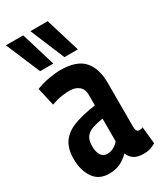

<svg xmlns="http://www.w3.org/2000/svg" viewBox="-201 -862 794 943"><g transform="rotate(-30 196.0 -390.0)"><path d="M11 -139Q11 -200 37 -235Q63 -270 112 -288Q161 -306 233 -316V-376Q233 -408 213 -424.5Q193 -441 161 -441Q143 -441 117 -437.5Q91 -434 57 -422L34 -524Q66 -537 104 -544Q142 -551 172 -551Q264 -551 303.5 -506.5Q343 -462 343 -380V-135Q343 -115 348 -108Q353 -101 361 -101Q366 -101 371.5 -102Q377 -103 382 -106L392 -9Q378 -1 361.5 4.5Q345 10 322 10Q289 10 269.5 -2.5Q250 -15 241 -39Q217 -16 191 -3Q165 10 127 10Q69 10 40 -33Q11 -76 11 -139ZM121 -150Q121 -114 133.5 -96.5Q146 -79 167 -79Q186 -79 203.5 -88Q221 -97 233 -112V-241Q201 -236 175.5 -228Q150 -220 135.5 -202Q121 -184 121 -150ZM84 -596 2 -790H100L159 -596ZM222 -596 141 -790H239L298 -596Z"/></g></svg>

Font: Georama Condensed SemiBold
Style: Regular
Weight: 600
Width: 3
Designer: Jean-Baptiste Levee
Foundry: Production Type
Version: Version 1.000